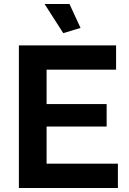

<svg xmlns="http://www.w3.org/2000/svg" viewBox="-20 -936 641 956"><path d="M202 -916H326L381 -797L295 -771ZM567 -121V0H74V-710H558V-589H212V-418H511V-306H212V-121Z"/></svg>

Font: Raleway-v4020
Style: Bold
Weight: 700
Designer: Matt McInerney, Pablo Impallari, Rodrigo Fuenzalida
Foundry: Matt McInerney, Pablo Impallari, Rodrigo Fuenzalida
Version: Version 4.020;PS 004.020;hotconv 1.0.88;makeotf.lib2.5.64775